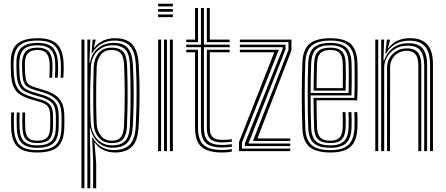

<svg xmlns="http://www.w3.org/2000/svg" viewBox="-20 -813 2402 1033"><path d="M179.1 7.4Q107.7 7.4 75.2 -22.7Q42.6 -52.8 40.1 -122.9Q39.3 -144.8 39.3 -166Q39.2 -187.2 40.4 -208H55.5Q54.3 -188.5 54.4 -166.6Q54.5 -144.8 55.2 -123.5Q57.5 -59.1 86.8 -32.2Q116.2 -5.2 179.1 -5.2Q248.6 -5.2 278.6 -32.6Q308.5 -59.9 310.4 -121.1Q311 -136 311.2 -144.8Q311.3 -153.6 311.2 -162.6Q311 -171.5 311 -186.2Q311 -246.7 286.2 -273.8Q261.3 -301 213.1 -315.3L167.3 -329Q145.1 -335.6 130.6 -343.8Q116.1 -352.1 108.7 -369.6Q101.3 -387.1 99.8 -421.2Q99.2 -439 98.8 -449.3Q98.4 -459.5 98.8 -475.1Q100.3 -516.1 118.8 -536.4Q137.3 -556.7 182.2 -556.7Q221.2 -556.7 240.4 -537.7Q259.7 -518.7 262 -473.9Q262.4 -464.5 262.3 -441Q262.2 -417.6 260.7 -394.7H245.8Q247.1 -417.2 247.2 -440.8Q247.3 -464.5 246.9 -473.4Q244.7 -510 229.2 -527.1Q213.7 -544.1 182.2 -544.1Q148.3 -544.1 131.7 -528Q115.1 -511.9 114 -474.9Q113.5 -458.6 113.9 -447.9Q114.2 -437.3 115 -421.4Q116.5 -391.8 122.2 -376.9Q128 -361.9 140 -355Q152 -348 171.6 -342L216.8 -328.4Q251.4 -318.1 275.8 -302.1Q300.3 -286.2 313.2 -258.8Q326.2 -231.4 326.2 -186.2Q326.2 -171.2 326.3 -162.3Q326.4 -153.3 326.3 -144.5Q326.2 -135.7 325.6 -120.9Q323.4 -54.7 291 -23.6Q258.5 7.4 179.1 7.4ZM179.1 -17.8Q124 -17.8 98.2 -42Q72.5 -66.2 70.3 -124.2Q69.6 -144.9 69.5 -166.6Q69.4 -188.2 70.4 -208H85.5Q84.5 -188.3 84.7 -167.2Q84.8 -146.1 85.5 -124.8Q87.1 -72.9 109.7 -51.8Q132.3 -30.7 179.1 -30.7Q230.7 -30.7 254.5 -51.4Q278.4 -72.2 280.1 -121.9Q280.8 -139.9 280.7 -153.9Q280.5 -167.8 280.5 -186.2Q280.5 -237.1 261.2 -257.9Q241.8 -278.7 205.4 -289.4L158.9 -303.1Q130.4 -311.5 111.2 -322.6Q91.9 -333.6 81.7 -356.1Q71.4 -378.6 69.3 -420.9Q68.6 -436.8 68.4 -450Q68.2 -463.2 68.3 -475.6Q68.5 -532.9 96 -557.5Q123.5 -582.2 182.2 -582.2Q239.6 -582.2 264.2 -556.1Q288.9 -530.1 292 -476.1Q292.9 -462.6 292.6 -438.4Q292.3 -414.2 290.6 -394.7H275.7Q277 -414 277.3 -439.8Q277.5 -465.6 277.1 -474.2Q274.5 -525.5 251.8 -547.4Q229.1 -569.3 182.2 -569.3Q130.3 -569.3 107.6 -547.1Q85 -524.8 83.7 -476.2Q83.2 -458.4 83.6 -447.7Q84 -437 84.7 -421Q86.2 -382.9 94.8 -362.9Q103.4 -342.9 120.3 -333.3Q137.2 -323.7 163 -315.9L209.1 -302.3Q252.5 -289.5 274.2 -265.4Q295.9 -241.3 295.9 -186.2Q295.9 -170.9 296 -156.3Q296.1 -141.6 295.2 -121.5Q293.3 -66.7 266.9 -42.3Q240.5 -17.8 179.1 -17.8ZM179.1 -43.3Q139.9 -43.3 120.9 -61.7Q101.9 -80.1 100.6 -125.3Q99.9 -148 99.7 -167.3Q99.6 -186.7 100.6 -208H115.5Q114.5 -186.6 114.7 -167.9Q115 -149.2 115.7 -125.7Q117 -88.3 131.7 -72.1Q146.5 -55.9 179.1 -55.9Q215 -55.9 231.5 -71Q248.1 -86.1 249.6 -122.4Q250.7 -144.5 250.5 -155.2Q250.3 -165.9 250.2 -186.2Q250.2 -224.2 237.6 -239.8Q225.1 -255.5 197.8 -263.5L150.4 -277.5Q113.1 -288.6 89.1 -303.6Q65.1 -318.5 53.1 -345.7Q41.1 -372.8 39 -420.6Q38.1 -440.8 38 -452Q37.9 -463.2 38 -477.3Q38 -548.8 73.5 -578.1Q109 -607.4 182.2 -607.4Q253.2 -607.4 285.5 -577.1Q317.7 -546.8 322.1 -477.2Q322.9 -465.6 322.7 -440.5Q322.4 -415.5 320.5 -394.7H305.7Q307.5 -416.6 307.7 -441Q307.8 -465.3 307 -476.7Q303.5 -538.9 274.7 -566.9Q246 -594.8 182.2 -594.8Q113.7 -594.8 83.5 -566.6Q53.2 -538.3 53.2 -475.8Q53 -463.7 53.1 -451.3Q53.2 -438.9 54.2 -420.8Q56.7 -375.2 68 -350.5Q79.3 -325.8 100.7 -313.1Q122.2 -300.3 154.7 -290.6L201.7 -276.6Q234.8 -266.7 250.1 -248.1Q265.4 -229.4 265.4 -186.2Q265.4 -171.5 265.5 -162.7Q265.6 -153.9 265.5 -145.1Q265.4 -136.4 264.7 -121.5Q263.2 -81.3 244.1 -62.3Q225 -43.3 179.1 -43.3Z M481 200V46.3L475.7 -73.1H479.3Q494.2 -42.6 524.1 -24Q553.9 -5.5 592.9 -5.5Q647.8 -5.5 677.2 -33.9Q706.5 -62.4 710.4 -135.1Q713 -187 714.2 -241.8Q715.3 -296.6 714.6 -352.5Q713.8 -408.4 710.8 -463.8Q706.8 -535.3 679 -565.1Q651.2 -594.8 594.5 -594.8Q557.3 -594.8 525.7 -577Q494.1 -559.2 476.2 -527.1H472.5L478.5 -600H494L493.7 -594L485.2 -557.6H488.6Q505.3 -580.5 534.2 -593.9Q563.1 -607.4 597.8 -607.4Q661 -607.4 691.4 -574.7Q721.8 -542 726.4 -465.2Q729.4 -409.4 730.3 -355.8Q731.1 -302.1 730.1 -247.5Q729.1 -192.9 726 -134.3Q722 -56.3 690.6 -24.4Q659.2 7.4 598.4 7.4Q566.7 7.4 538.6 -4.9Q510.6 -17.2 492.4 -43.1H488.6L497.5 65.4V200ZM418.3 200V-600H434.2V200ZM450 200V-600H465.8L461.2 -477.1L465 -477Q472.7 -526.3 508.4 -554.3Q544.2 -582.3 591.8 -582.3Q644.4 -582.3 667.9 -554.1Q691.3 -526 695 -463.8Q697.8 -411.4 698.8 -359.1Q699.7 -306.9 698.7 -251.7Q697.7 -196.5 694.6 -135.4Q691.6 -74.8 666.6 -46.8Q641.6 -18.9 587.7 -18.2Q539.8 -17.7 507.9 -47.4Q476 -77.1 466.8 -121.9H463.3L465.8 26.4V200ZM583.7 -31Q631.4 -31 653.8 -55.2Q676.3 -79.4 678.8 -135.1Q682.6 -223 682.7 -301.1Q682.9 -379.3 679.4 -463.1Q676.6 -523.7 653.5 -546.7Q630.3 -569.7 585.7 -569.7Q553.3 -569.7 527.5 -555.3Q501.8 -540.9 486.3 -514.9Q470.8 -488.8 469.2 -453.7Q467.3 -412.3 466 -357.8Q464.7 -303.2 465.2 -247.6Q465.7 -192 468.8 -147.3Q471.1 -117.4 484.7 -90.8Q498.3 -64.2 523.2 -47.6Q548 -31 583.7 -31ZM582 -43Q536.1 -43 511.3 -72.9Q486.5 -102.7 484.3 -147.3Q482.3 -191.5 481.7 -244.9Q481.1 -298.4 481.9 -352.7Q482.6 -407.1 484.3 -453.6Q486.1 -495.8 509.5 -526.3Q533 -556.7 581.4 -556.7Q621.7 -556.7 641.5 -535.9Q661.4 -515.1 663.6 -463.2Q665.7 -413 666.4 -361.4Q667.1 -309.8 666.4 -254.2Q665.6 -198.6 663.2 -135.9Q661.3 -87.1 642.3 -65.1Q623.3 -43 582 -43ZM581.8 -55.9Q614.2 -55.9 629.8 -74.7Q645.5 -93.4 647.4 -136.2Q650.9 -224.2 651 -303.4Q651.1 -382.6 647.7 -463Q645.9 -507.8 629.9 -525.9Q613.9 -544.1 581.2 -544.1Q540.9 -544.1 521.4 -517.1Q501.9 -490.2 500.1 -452.7Q498.6 -416 497.7 -362.9Q496.9 -309.7 497.4 -252.7Q497.9 -195.6 500.1 -147.4Q502 -108 523.3 -82Q544.6 -55.9 581.8 -55.9Z M830.8 -778.5V-792.9H910V-778.5ZM830.8 -720.9V-735.3H910V-720.9ZM830.8 -749.7V-764.1H910V-749.7ZM894.2 0V-600H910V0ZM830.8 0V-600H846.7V0ZM862.5 0V-600H878.3V0Z M1175.4 -19.6Q1114.4 -19.6 1087.8 -43.9Q1061.2 -68.2 1061.2 -124.3V-559.1H982.1V-572.7H1061.2V-770H1077.1V-572.7H1215.8V-559.1H1077.1V-124.3Q1077.1 -75.5 1099.9 -54.3Q1122.6 -33.1 1175.4 -33.1Q1187.9 -33.1 1200.8 -34.2Q1213.8 -35.2 1227.4 -37.1V-23.9Q1216.1 -21.7 1203.1 -20.7Q1190 -19.6 1175.4 -19.6ZM1175.4 7.4Q1097.4 7.4 1063.5 -23.2Q1029.5 -53.8 1029.5 -124.3V-531.8H982.1V-545.4H1045.4V-124.3Q1045.4 -60.9 1075.5 -33.5Q1105.6 -6.1 1175.4 -6.1Q1189.5 -6.1 1202.5 -7.3Q1215.6 -8.5 1227.4 -10.7V2.7Q1207 7.4 1175.4 7.4ZM1175.4 -46.9Q1131.1 -46.9 1112 -64.8Q1092.9 -82.8 1092.9 -124.3V-545.4H1215.8V-531.8H1108.7V-124.3Q1108.7 -89.9 1124.3 -75.2Q1139.9 -60.4 1175.4 -60.4Q1187.2 -60.4 1200.5 -61.1Q1213.7 -61.7 1227.4 -64V-50.8Q1215.2 -48.9 1202.1 -47.9Q1189.1 -46.9 1175.4 -46.9ZM982.1 -586.4V-600H1029.5V-770H1045.4V-586.4ZM1092.9 -586.4V-770H1108.7V-600H1215.8V-586.4Z M1340.9 -54.6 1532.2 -545.2V-586.4H1270.5V-600H1548.1V-542.3L1365 -68.2H1541.6V-54.6ZM1265.9 0V-48.7L1455.8 -531.8H1270.5V-545.4H1480.3L1281.7 -45.2V-13.6H1541.6V0ZM1297.5 -27.3V-41.7L1500.6 -549.9V-559.1H1270.5V-572.7H1516.4V-548.3L1316.7 -40.9H1541.6V-27.3Z M1757.5 7.4Q1683.2 7.4 1646.4 -21.5Q1609.7 -50.5 1606.9 -121.9Q1605.2 -166.1 1604.4 -212.3Q1603.7 -258.4 1603.7 -304.5Q1603.7 -350.5 1604.6 -394.2Q1605.4 -438 1606.9 -477Q1610.2 -549 1646.6 -578.2Q1683 -607.4 1756.8 -607.4Q1831.2 -607.4 1865.4 -577.9Q1899.7 -548.3 1902.9 -478.5Q1903.4 -471 1903.6 -448.5Q1903.9 -426.1 1904 -395.6Q1904.1 -365 1903.7 -332.7Q1903.2 -300.5 1901.7 -273.4H1683.1Q1683.4 -246.9 1683.6 -222.7Q1683.9 -198.5 1684.5 -175Q1685.1 -151.6 1685.8 -126.9Q1687.2 -88.9 1703.8 -72.4Q1720.5 -55.9 1757.5 -55.9Q1789 -55.9 1805.4 -71.4Q1821.8 -86.8 1823.8 -126.1Q1824.7 -143.7 1824.5 -167.5Q1824.3 -191.3 1823.1 -209.8H1838.9Q1840.2 -188.2 1840.2 -164.4Q1840.3 -140.5 1839.6 -125.5Q1837.4 -81.5 1818.1 -62.4Q1798.9 -43.3 1757.5 -43.3Q1712.1 -43.3 1691.9 -62.8Q1671.7 -82.2 1670 -126.2Q1669 -153.6 1668.4 -181.1Q1667.8 -208.6 1667.5 -235.2Q1667.3 -261.9 1667 -286.5H1886.4Q1887.6 -313.4 1888 -343.5Q1888.3 -373.6 1888.2 -401.4Q1888 -429.1 1887.8 -449.7Q1887.5 -470.2 1887.1 -477.8Q1884.4 -540.6 1854 -567.7Q1823.7 -594.8 1756.8 -594.8Q1690.8 -594.8 1658 -568Q1625.2 -541.3 1622.5 -474.7Q1621.1 -440.3 1620.3 -397.2Q1619.6 -354 1619.5 -307Q1619.5 -260 1620.3 -213.3Q1621 -166.6 1622.5 -124.7Q1625 -61.3 1656 -33.2Q1687 -5.2 1757.5 -5.2Q1822.9 -5.2 1853.4 -32.4Q1883.9 -59.6 1887.1 -123.7Q1887.6 -134.2 1887.7 -149.5Q1887.9 -164.8 1887.5 -180.8Q1887.2 -196.9 1886.2 -209.8H1902Q1903.5 -190.4 1903.6 -164.8Q1903.7 -139.1 1902.9 -122.9Q1899.5 -53.2 1865.6 -22.9Q1831.8 7.4 1757.5 7.4ZM1757.5 -17.8Q1698.9 -17.8 1669.8 -41.5Q1640.7 -65.3 1638.3 -124.5Q1637 -161.3 1636.3 -205.5Q1635.6 -249.8 1635.5 -296.8Q1635.4 -343.9 1636.1 -389.3Q1636.9 -434.8 1638.3 -473.8Q1640.8 -533.8 1669.5 -558Q1698.2 -582.2 1756.8 -582.2Q1815.3 -582.2 1842 -557.8Q1868.6 -533.5 1871.2 -477.5Q1871.7 -468.2 1872.1 -440Q1872.5 -411.7 1872.4 -374.3Q1872.2 -336.9 1870.9 -299.6H1651.2Q1651.2 -255.4 1651.9 -209.5Q1652.7 -163.6 1654.1 -125.6Q1656.2 -73.5 1681 -52.1Q1705.8 -30.7 1757.5 -30.7Q1806.5 -30.7 1829.7 -52.2Q1852.8 -73.7 1855.4 -124.8Q1856.2 -140.3 1856.1 -165.2Q1856 -190.1 1854.7 -209.8H1870.6Q1871.8 -189.4 1871.9 -164.8Q1872 -140.2 1871.2 -124.3Q1868.4 -67.3 1842 -42.6Q1815.6 -17.8 1757.5 -17.8ZM1651.2 -312.6H1855.5Q1856.4 -345.8 1856.5 -379.5Q1856.6 -413.1 1856.3 -439.5Q1855.9 -465.9 1855.4 -476.6Q1853.3 -526.1 1830.4 -547.7Q1807.4 -569.3 1756.8 -569.3Q1704.4 -569.3 1680.4 -547.2Q1656.5 -525 1654.1 -473.1Q1652.7 -436.4 1652.1 -394.4Q1651.5 -352.3 1651.2 -312.6ZM1667.3 -325.7Q1667.4 -344.4 1667.6 -369.3Q1667.9 -394.3 1668.5 -421.1Q1669.1 -447.9 1670 -472.2Q1671.8 -517.8 1692.1 -537.3Q1712.5 -556.7 1756.8 -556.7Q1799.2 -556.7 1818.5 -538Q1837.8 -519.3 1839.6 -476.1Q1840.1 -465.6 1840.4 -441.5Q1840.7 -417.3 1840.7 -386.8Q1840.6 -356.2 1839.7 -325.7ZM1683.2 -338.7H1824.1Q1824.7 -368.8 1824.7 -396.8Q1824.7 -424.8 1824.5 -445.8Q1824.2 -466.7 1823.8 -475Q1822.3 -510.3 1807.5 -527.2Q1792.8 -544.1 1756.8 -544.1Q1719.6 -544.1 1703.4 -526.7Q1687.2 -509.4 1685.8 -471.6Q1685.1 -448.3 1684.5 -426.2Q1684 -404.1 1683.7 -382.5Q1683.5 -360.9 1683.2 -338.7Z M2293.8 0V-464.8Q2293.8 -486.9 2290 -509.7Q2286.2 -532.4 2274.8 -551.6Q2263.4 -570.8 2241.1 -582.5Q2218.7 -594.2 2181.7 -594.2Q2138.2 -594.2 2106.6 -575.5Q2075.1 -556.8 2057 -524.6H2053.3L2061.3 -600H2077.1L2077.2 -591.8L2067.2 -554.8H2070.7Q2091.8 -582.5 2120.7 -595.1Q2149.6 -607.7 2185.9 -607.7Q2218.5 -607.7 2240.6 -599.2Q2262.7 -590.7 2276.4 -576.1Q2290.1 -561.5 2297.3 -543.2Q2304.5 -525 2307 -505.3Q2309.4 -485.6 2309.4 -466.9V0ZM1999.1 0V-600H2014.9V0ZM2062.4 0V-450Q2062.4 -477.4 2075.8 -500.8Q2089.2 -524.2 2113.3 -538.5Q2137.5 -552.8 2169.5 -552.8Q2194.5 -552.8 2209.8 -544.8Q2225.1 -536.8 2233.1 -523.5Q2241 -510.2 2243.8 -493.8Q2246.6 -477.4 2246.6 -460.5V0H2230.8V-459.8Q2230.8 -480.7 2226.2 -498.8Q2221.7 -516.9 2208.1 -528.1Q2194.5 -539.4 2167.6 -539.4Q2142.5 -539.4 2122.4 -527.8Q2102.3 -516.2 2090.6 -496.2Q2079 -476.3 2078.9 -451.1L2078.3 0ZM2030.8 0V-600H2046.6L2043.2 -488.2H2047Q2061.8 -531.4 2095.5 -556.1Q2129.2 -580.8 2177.4 -580.5Q2234.1 -580.2 2256.1 -549.5Q2278 -518.8 2278 -464V0H2262.2V-462.6Q2262.2 -513.2 2242.4 -540.2Q2222.7 -567.2 2173 -567.2Q2134.3 -567.2 2106.1 -550.1Q2077.8 -533 2062.4 -506.1Q2047 -479.1 2047 -449.2V0Z"/></svg>

Font: Big Shoulders Inline Text Thin
Style: Regular
Weight: 100
Designer: Patric King
Foundry: XO Type Co
Version: Version 2.002